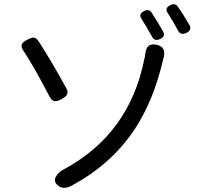

<svg xmlns="http://www.w3.org/2000/svg" viewBox="-20 -857 935 909"><path d="M253 20Q231 1 246 -23Q258 -44 289 -59Q593 -226 663 -576Q667 -590 668 -603Q671 -630 683.5 -640Q696 -650 722 -645Q769 -635 754 -581Q753 -577 751 -571Q750 -567 750 -566Q706 -380 619 -247Q508 -79 317 23Q279 43 253 20ZM238 -378Q224 -381 214 -401Q189 -449 155 -511Q111 -587 91 -617Q78 -636 84 -648Q89 -659 111 -670Q130 -680 140 -679Q151 -678 162 -663Q221 -572 293 -441Q304 -423 298 -410Q293 -400 272 -388Q251 -376 238 -378ZM699 -685Q696 -690 690 -700Q680 -719 674 -729Q672 -733 667 -740Q657 -757 651 -766Q633 -791 663 -805Q686 -816 698 -797Q729 -749 752 -708Q765 -684 737.5 -672Q710 -660 699 -685ZM823 -712Q807 -742 798 -757Q796 -761 791 -768Q781 -785 775 -794Q757 -819 787 -833Q810 -844 822 -825Q843 -797 876 -740Q891 -715 862 -701Q835 -689 823 -712Z"/></svg>

Font: GenSenRounded JP R
Style: Regular
Weight: 400
Version: Version 1.501;PS 1;hotconv 16.6.51;makeotf.lib2.5.65220